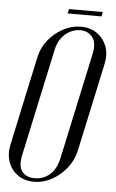

<svg xmlns="http://www.w3.org/2000/svg" viewBox="-55 -817 522 861"><g transform="rotate(5 206.0 -386.5)"><path d="M372.6 -779H220.4L216.2 -759H368.5ZM11.8 -150.9Q2.5 -107 15.6 -71.4Q28.6 -35.8 58.6 -14.9Q88.5 6 130.6 6Q172.8 6 211.6 -15.2Q250.4 -36.4 278.2 -72Q306 -107.6 315.2 -150.9L401.5 -551.9Q409.8 -594.9 396.3 -629.2Q382.9 -663.6 352.8 -684.3Q322.6 -705 281.1 -705Q239 -705 200.4 -684.1Q161.8 -663.2 134.3 -628.9Q106.9 -594.5 98 -551.9ZM171.6 -589.4Q178 -621.8 194.5 -644Q211 -666.2 233.1 -677.6Q255.2 -689 278.9 -689Q314.1 -689 334.1 -663.9Q354 -638.8 343.6 -589.4L240.5 -110Q229.8 -59.9 200.6 -34.9Q171.4 -10 133 -10Q94 -10 75.6 -34.5Q57.1 -59 68.5 -110Z"/></g></svg>

Font: Emberly Black
Style: Italic
Weight: 900
Italic angle: -12°
Designer: Rajesh Rajput
Foundry: Rajesh Rajput
Version: Version 1.000